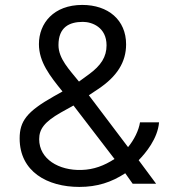

<svg xmlns="http://www.w3.org/2000/svg" viewBox="-20 -735 695 768"><path d="M297.4 12.7C368.7 12.7 425.8 -5.9 481 -42L510.7 0H604.5L534.7 -94.2C562.5 -122.6 610.8 -180.2 616.2 -245.6H540C535.2 -213.9 516.6 -175.8 492.2 -146.5L335.4 -354L372.1 -378.4C447.8 -428.7 484.4 -486.3 484.4 -557.6C484.4 -655.3 412.6 -715.3 309.1 -715.3C194.8 -715.3 135.7 -642.1 135.7 -558.6C135.7 -486.8 179.7 -431.2 230 -369.1L194.3 -349.1C87.4 -288.6 58.6 -250.5 58.6 -181.2C58.6 -48.8 168.9 12.7 297.4 12.7ZM136.7 -178.2C136.7 -218.3 157.2 -247.1 223.1 -284.7L273.9 -313L438 -99.1C396.5 -72.3 355 -56.6 306.6 -55.2C214.8 -52.2 136.7 -99.1 136.7 -178.2ZM213.9 -554.7C213.9 -626 256.8 -647.5 311.5 -647.5C348.1 -647.5 406.2 -626 406.2 -553.7C406.2 -507.8 384.3 -473.1 335.4 -437.5L295.9 -408.7C257.8 -456.1 213.9 -500 213.9 -554.7Z"/></svg>

Font: Faust Sans
Style: Regular
Weight: 400
Designer: Andreas Faust
Version: Version 1.003;Glyphs 3.1.2 (3151)